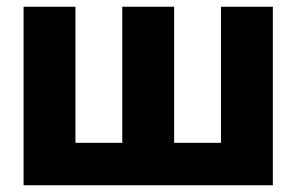

<svg xmlns="http://www.w3.org/2000/svg" viewBox="-20 -550 880 570"><path d="M50 0V-530H204V-126H343V-530H497V-126H636V-530H790V0Z"/></svg>

Font: Golos Text VF
Style: Regular
Weight: 400
Designer: A.Korolkova, Vitaly Kuzmin
Foundry: ParaType Ltd
Version: Version 2.003